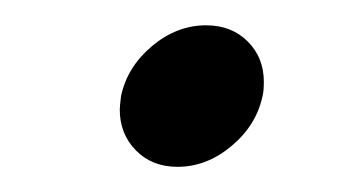

<svg xmlns="http://www.w3.org/2000/svg" viewBox="-20 -119 284 151"><path d="M75.2 -43.5Q80.1 -66.4 99.6 -82.8Q119.1 -99.1 142.1 -99.1Q162.1 -99.1 174.8 -86.4Q187.5 -73.7 187.5 -54.7Q187.5 -47.4 186.5 -43.5Q181.6 -20.5 162.1 -4.2Q142.6 12.2 119.6 12.2Q99.6 12.2 86.9 -0.7Q74.2 -13.7 74.2 -32.7Q74.2 -35.6 75.2 -43.5Z"/></svg>

Font: LL
Style: Bold Italic
Weight: 700
Italic angle: -11.5°
Designer: Philipp H. Poll
Foundry: Philipp H. Poll
Version: Version 2.7.x